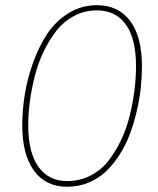

<svg xmlns="http://www.w3.org/2000/svg" viewBox="-20 -711 611 741"><path d="M354 -690.9Q436.5 -690.9 482.2 -630.4Q527.8 -569.8 527.8 -455.1Q527.8 -414.1 523.2 -371.1Q518.6 -328.1 507.8 -282.2Q497.1 -236.3 481.4 -194.3Q465.8 -152.3 442.1 -115Q418.5 -77.6 389.6 -50Q360.8 -22.5 322 -6.3Q283.2 9.8 238.8 9.8Q156.7 9.8 111.3 -52Q65.9 -113.8 65.9 -228Q65.9 -285.6 75.7 -346.7Q85.4 -407.7 107.9 -470Q130.4 -532.2 162.6 -580.8Q194.8 -629.4 244.6 -660.2Q294.4 -690.9 354 -690.9ZM354 -670.9Q307.1 -670.9 266.8 -649.9Q226.6 -628.9 198.5 -593.3Q170.4 -557.6 148.7 -512.7Q127 -467.8 114.3 -417.2Q101.6 -366.7 95.2 -319.3Q88.9 -272 88.9 -228Q88.9 -122.6 128.2 -67.4Q167.5 -12.2 238.8 -12.2Q288.1 -12.2 329.3 -33.4Q370.6 -54.7 398.7 -90.8Q426.8 -127 448 -171.9Q469.2 -216.8 481.4 -267.8Q493.7 -318.8 499.3 -365.5Q504.9 -412.1 504.9 -456.1Q504.9 -561.5 465.8 -616.2Q426.8 -670.9 354 -670.9Z"/></svg>

Font: Fira Sans Compressed Thin
Style: Italic
Weight: 100
Width: 3
Italic angle: -8°
Designer: Carrois Corporate & Edenspiekermann AG
Foundry: Carrois Corporate GbR & Edenspiekermann AG
Version: Version 4.203;PS 004.203;hotconv 1.0.88;makeotf.lib2.5.64775